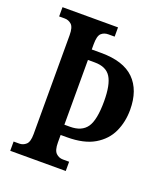

<svg xmlns="http://www.w3.org/2000/svg" viewBox="-132 -805 775 897"><g transform="rotate(20 255.0 -357.0)"><path d="M24 0V-46H52Q71 -46 85.5 -59Q100 -72 100 -110V-602Q100 -642 85.5 -655Q71 -668 52 -668H24V-714H300V-668H269Q247 -668 233.5 -655Q220 -642 220 -601V-575H267Q378 -575 431.5 -522Q485 -469 485 -371Q485 -311 462 -261Q439 -211 387.5 -180.5Q336 -150 251 -150H220V-113Q220 -74 234.5 -60Q249 -46 269 -46H300V0ZM248 -201Q306 -201 331.5 -237.5Q357 -274 357 -367Q357 -449 334 -486Q311 -523 254 -523H220V-201Z"/></g></svg>

Font: Noto Serif Georgian ExtraCondensed SemiBold
Style: Regular
Weight: 600
Width: 2
Designer: Monotype Design Team, Akaki Razmadze
Foundry: Google LLC
Version: Version 2.003; ttfautohint (v1.8.4.7-5d5b)